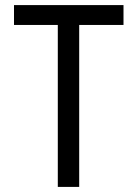

<svg xmlns="http://www.w3.org/2000/svg" viewBox="-20 -734 540 754"><path d="M207 -636H35V-714H465V-636H291V0H207Z"/></svg>

Font: Noto Sans Mono UI Cond
Style: Regular
Weight: 400
Width: 3
Monospace: yes
Designer: Monotype Design team
Foundry: Monotype Imaging Inc.
Version: Version 1.000